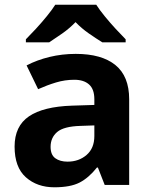

<svg xmlns="http://www.w3.org/2000/svg" viewBox="-20 -786 644 816"><path d="M302 -557Q412 -557 470.5 -509.5Q529 -462 529 -364V0H425L396 -74H392Q357 -30 318 -10Q279 10 211 10Q138 10 90 -32.5Q42 -75 42 -163Q42 -250 103 -291.5Q164 -333 286 -337L381 -340V-364Q381 -407 358.5 -427Q336 -447 296 -447Q256 -447 218 -435.5Q180 -424 142 -407L93 -508Q137 -531 190.5 -544Q244 -557 302 -557ZM323 -251Q251 -249 223 -225Q195 -201 195 -162Q195 -128 215 -113.5Q235 -99 267 -99Q315 -99 348 -127.5Q381 -156 381 -208V-253ZM389 -766Q403 -744 425.5 -716.5Q448 -689 472 -663Q496 -637 514 -619V-606H415Q389 -622 358 -643.5Q327 -665 301 -692Q275 -665 245 -644Q215 -623 189 -606H90V-619Q109 -638 132.5 -663.5Q156 -689 178.5 -716.5Q201 -744 215 -766Z"/></svg>

Font: RS Noto Sans
Style: Bold
Weight: 700
Designer: Monotype Design Team
Foundry: Monotype Imaging Inc.
Version: Version 3.10